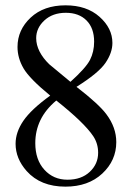

<svg xmlns="http://www.w3.org/2000/svg" viewBox="-20 -696 500 728"><path d="M170.4 -333.5Q91.8 -397.9 69.1 -437Q46.4 -476.1 46.4 -518.1Q46.4 -582.5 96.2 -629.2Q146 -675.8 228.5 -675.8Q308.6 -675.8 357.4 -632.3Q406.2 -588.9 406.2 -533.2Q406.2 -496.1 379.9 -457.5Q353.5 -418.9 270 -366.7Q356 -300.3 383.8 -262.2Q420.9 -212.4 420.9 -157.2Q420.9 -87.4 367.7 -37.8Q314.5 11.7 228 11.7Q133.8 11.7 81.1 -47.4Q39.1 -94.7 39.1 -150.9Q39.1 -194.8 68.6 -238Q98.1 -281.2 170.4 -333.5ZM247.1 -385.7Q305.7 -438.5 321.3 -469Q336.9 -499.5 336.9 -538.1Q336.9 -589.4 308.1 -618.4Q279.3 -647.5 229.5 -647.5Q179.7 -647.5 148.4 -618.7Q117.2 -589.8 117.2 -551.3Q117.2 -525.9 130.1 -500.5Q143.1 -475.1 167 -452.1ZM193.4 -314.9Q152.8 -280.8 133.3 -240.5Q113.8 -200.2 113.8 -153.3Q113.8 -90.3 148.2 -52.5Q182.6 -14.6 235.8 -14.6Q288.6 -14.6 320.3 -44.4Q352.1 -74.2 352.1 -116.7Q352.1 -151.9 333.5 -179.7Q298.8 -231.4 193.4 -314.9Z"/></svg>

Font: BabelStone Englisc
Style: Regular
Weight: 400
Designer: Andrew West
Foundry: BabelStone
Version: Version 1.000 June 24, 2023